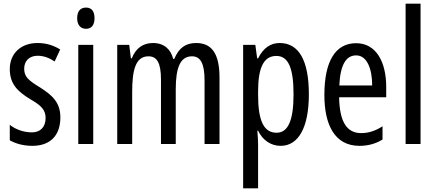

<svg xmlns="http://www.w3.org/2000/svg" viewBox="-20 -873 2362 1040"><path d="M307 -237C307 -319 262 -358 196 -400C133 -438 111 -458 111 -501C111 -543 139 -571 184 -571C217 -571 248 -559 276 -540L306 -605C269 -628 229 -640 183 -640C94 -640 33 -584 33 -499C33 -416 78 -376 145 -335C205 -301 227 -276 227 -234C227 -185 199 -156 152 -156C108 -156 62 -173 33 -197V-113C63 -96 105 -83 155 -83C251 -83 307 -138 307 -237Z M446 -832C415 -832 398 -812 398 -774C398 -738 416 -717 446 -717C476 -717 492 -738 492 -774C492 -811 477 -832 446 -832ZM485 -630H404V-93H485Z M1043 -640C984 -640 949 -613 924 -554H918C906 -604 870 -640 809 -640C755 -640 715 -612 694 -557H689L680 -630H615V-93H696V-374C696 -488 712 -568 784 -568C830 -568 852 -533 852 -441V-93H932V-389C932 -506 956 -568 1020 -568C1065 -568 1088 -531 1088 -438V-93H1169V-453C1169 -579 1129 -640 1043 -640Z M1495 -640C1447 -640 1407 -615 1378 -557H1373L1363 -630H1297V147H1378V-93C1378 -113 1376 -137 1374 -165H1378C1403 -113 1448 -83 1500 -83C1598 -83 1653 -185 1653 -362C1653 -547 1598 -640 1495 -640ZM1477 -570C1544 -570 1570 -500 1570 -361C1570 -220 1540 -154 1478 -154C1410 -154 1378 -217 1378 -358V-378C1378 -510 1410 -570 1477 -570Z M1909 -639C1796 -639 1737 -540 1737 -358C1737 -202 1790 -83 1927 -83C1973 -83 2014 -94 2052 -117V-189C2012 -163 1975 -152 1936 -152C1857 -152 1819 -216 1817 -346H2072V-402C2072 -535 2019 -639 1909 -639ZM1909 -573C1969 -573 1996 -498 1996 -410H1818C1823 -521 1854 -573 1909 -573Z M2258 -93V-853H2177V-93Z"/></svg>

Font: Noto Sans Kannada UI ExtraCondensed
Style: Regular
Weight: 400
Width: 2
Designer: Jelle Bosma - Monotype Design Team
Foundry: Monotype Imaging Inc.
Version: Version 2.005